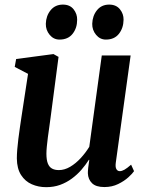

<svg xmlns="http://www.w3.org/2000/svg" viewBox="-20 -784 622 815"><path d="M176 10.5Q143 10.5 115 -1.8Q87 -14 69.5 -41Q52 -68 51.5 -111.5Q51.5 -128 53.2 -149.5Q55 -171 58 -195.2Q61 -219.5 64.5 -243Q68 -266.5 71 -287L99 -470.5L42.5 -500L48.5 -533.5L207 -554.5L228.5 -542.5L195 -287Q192.5 -266.5 189.2 -244.5Q186 -222.5 183.2 -201.5Q180.5 -180.5 178.8 -162.5Q177 -144.5 177 -132Q177 -105.5 183 -90.2Q189 -75 200.8 -68.5Q212.5 -62 230 -62Q254 -62 277.8 -76Q301.5 -90 322.5 -112.8Q343.5 -135.5 359 -161L412 -548.5H534.5L471.5 -93.5Q469 -75 474 -66.2Q479 -57.5 488.5 -57.5Q497.5 -57.5 508.5 -63.8Q519.5 -70 536.5 -85L549 -57.5Q542.5 -47.5 525 -31.5Q507.5 -15.5 481.5 -2.8Q455.5 10 423 10Q387.5 10 370.8 -6.2Q354 -22.5 353 -48.5Q353 -51.5 353.2 -58Q353.5 -64.5 354.5 -72.8Q355.5 -81 356.8 -89.5Q358 -98 359 -105L357.5 -106Q343.5 -84 325.5 -63.2Q307.5 -42.5 284.8 -25.8Q262 -9 235 0.8Q208 10.5 176 10.5ZM232.5 -616Q207.5 -616 190.8 -636.2Q174 -656.5 174.5 -683Q175.5 -717 195 -740.8Q214.5 -764.5 247 -764.5Q276.5 -764.5 292.2 -744.8Q308 -725 307.5 -700Q307.5 -665 288.2 -640.5Q269 -616 232.5 -616ZM429.5 -616Q404.5 -616 387.8 -636.2Q371 -656.5 371.5 -683Q372.5 -717 391.8 -740.8Q411 -764.5 443.5 -764.5Q473 -764.5 489 -744.8Q505 -725 504.5 -700Q504 -665 484.8 -640.5Q465.5 -616 429.5 -616Z"/></svg>

Font: Merriweather 48pt SemiBold
Style: Italic
Weight: 600
Italic angle: -7.8°
Designer: Eben Sorkin
Foundry: Eben Sorkin
Version: Version 2.101